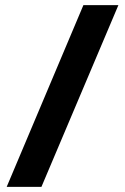

<svg xmlns="http://www.w3.org/2000/svg" viewBox="-20 -726 485 746"><path d="M440 -706 141 0H6L304 -706Z"/></svg>

Font: Palanquin Dark
Style: Regular
Weight: 400
Designer: Pria Ravichandran
Version: Version 1.001